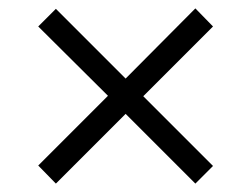

<svg xmlns="http://www.w3.org/2000/svg" viewBox="-20 -587 599 457"><path d="M113 -150 71 -193 237 -359 71 -524 113 -566 279 -400 445 -567 487 -524 321 -358 487 -192 445 -150 279 -316Z"/></svg>

Font: Noto Naskh Arabic UI
Style: Regular
Weight: 400
Designer: Monotype Design Team, David Williams, Mohamad Dakak and Nizar Qandah
Foundry: Monotype Imaging Inc.
Version: Version 2.014